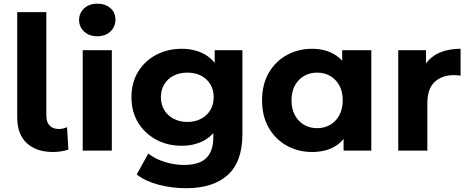

<svg xmlns="http://www.w3.org/2000/svg" viewBox="-20 -807 2513 1029"><path d="M264.5 7.6Q174.2 7.6 123.3 -40.2Q72.3 -87.9 72.3 -177.9V-742H228.3V-187.5Q228.3 -153 245.5 -134.4Q262.6 -115.7 295.2 -115.7Q308 -115.7 320.1 -118.7Q332.2 -121.7 339.2 -125.7L346.4 -5.2Q326.3 1.2 305.8 4.4Q285.3 7.6 264.5 7.6Z M423.3 0V-537.9H579.3V0ZM501.3 -612.7Q458 -612.7 431 -637.9Q403.9 -663 403.9 -700Q403.9 -736.9 431 -762.1Q458 -787.2 501.3 -787.2Q544.6 -787.2 571.7 -763.5Q598.7 -739.7 598.7 -702.8Q598.7 -664 572 -638.4Q545.2 -612.7 501.3 -612.7Z M977 201.6Q900.8 201.6 830.4 183.1Q760 164.6 712.6 128.2L774.8 15.8Q809.2 43.8 861.4 60.4Q913.6 77 965.4 77Q1048.1 77 1085.7 40Q1123.2 2.9 1123.2 -70.2V-150.5L1133.2 -286.2L1130.6 -422.4V-537.9H1279.2V-89.7Q1279.2 59.7 1200.9 130.6Q1122.5 201.6 977 201.6ZM952.9 -25.8Q878.5 -25.8 817.6 -58.3Q756.7 -90.8 720.6 -149.2Q684.5 -207.6 684.5 -286.2Q684.5 -364.7 720.6 -423.1Q756.7 -481.5 817.6 -513.5Q878.5 -545.5 952.9 -545.5Q1021.5 -545.5 1073 -518.1Q1124.5 -490.7 1153.8 -433.1Q1183 -375.6 1183 -286.2Q1183 -196.8 1153.8 -139.2Q1124.5 -81.6 1073 -53.7Q1021.5 -25.8 952.9 -25.8ZM983.9 -153.5Q1025.4 -153.5 1057.3 -170.2Q1089.1 -187 1107.2 -216.9Q1125.2 -246.9 1125.2 -286.2Q1125.2 -325.8 1107.2 -355.6Q1089.1 -385.3 1057.3 -401.6Q1025.4 -417.8 983.9 -417.8Q943.5 -417.8 911.1 -401.6Q878.7 -385.3 860.5 -355.6Q842.3 -325.8 842.3 -286.2Q842.3 -246.9 860.5 -216.9Q878.7 -187 911.1 -170.2Q943.5 -153.5 983.9 -153.5Z M1652.7 7.6Q1577.5 7.6 1516.4 -26.6Q1455.3 -60.8 1419.9 -122.8Q1384.5 -184.8 1384.5 -269.2Q1384.5 -353.6 1419.9 -415.5Q1455.3 -477.5 1516.4 -511.5Q1577.5 -545.5 1652.7 -545.5Q1721.1 -545.5 1771.9 -515.6Q1822.7 -485.7 1851.1 -424.8Q1879.4 -363.8 1879.4 -269.2Q1879.4 -174.8 1852.3 -113.3Q1825.1 -51.8 1774.5 -22.1Q1723.9 7.6 1652.7 7.6ZM1679.5 -120.1Q1718.4 -120.1 1749.3 -137.9Q1780.1 -155.6 1798.5 -189.5Q1816.8 -223.3 1816.8 -269.2Q1816.8 -316 1798.5 -349.2Q1780.1 -382.3 1749.3 -400.1Q1718.4 -417.8 1679.5 -417.8Q1640.7 -417.8 1609.8 -400.1Q1578.9 -382.3 1560.6 -349.2Q1542.3 -316 1542.3 -269.2Q1542.3 -223.3 1560.6 -189.5Q1578.9 -155.6 1609.8 -137.9Q1640.7 -120.1 1679.5 -120.1ZM1821.4 0V-110.2L1824 -269.8L1814 -429.3V-537.9H1970V0Z M2114.3 0V-537.9H2263V-385.6L2242.4 -429.6Q2266.2 -487 2319.1 -516.3Q2372 -545.5 2448.4 -545.5V-401.7Q2438.2 -403 2430 -403.7Q2421.9 -404.4 2413.5 -404.4Q2348.6 -404.4 2309.5 -367.7Q2270.3 -330.9 2270.3 -253.9V0Z"/></svg>

Font: Montserrat Alternates Thin
Style: Regular
Weight: 100
Designer: Julieta Ulanovsky
Foundry: Julieta Ulanovsky
Version: Version 9.000